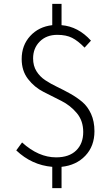

<svg xmlns="http://www.w3.org/2000/svg" viewBox="-20 -850 575 992"><path d="M450 -640 417 -604Q383 -639 352.5 -654.5Q322 -670 276 -670Q220 -670 185.5 -635.5Q151 -601 151 -548Q151 -510 168.5 -482Q186 -454 214 -435.5Q242 -417 275.5 -401Q309 -385 343 -366Q377 -347 405 -323.5Q433 -300 450.5 -261.5Q468 -223 468 -172Q468 -95 421 -45.5Q374 4 298 12V122H250V12Q144 3 64 -73L94 -114Q179 -37 270 -37Q337 -37 373.5 -72.5Q410 -108 410 -168Q410 -226 377 -265.5Q344 -305 297.5 -328.5Q251 -352 204.5 -375.5Q158 -399 125 -441.5Q92 -484 92 -545Q92 -616 136 -664Q180 -712 250 -720V-830H298V-720Q384 -713 450 -640Z"/></svg>

Font: Noto Sans Korean Light
Style: Regular
Weight: 300
Designer: Ryoko NISHIZUKA  (kana & ideographs); Paul D. Hunt (Latin, Greek & Cyrillic); Wenlong ZHANG  (bopomofo); Sandoll Communi
Foundry: Adobe Systems Incorporated
Version: Version 1.000;PS 1;hotconv 1.0.78;makeotf.lib2.5.61930